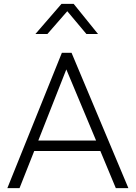

<svg xmlns="http://www.w3.org/2000/svg" viewBox="-20 -973 702 993"><path d="M18 0 300 -700H350L644 0H579L499 -192H157L81 0ZM178 -246H477L323 -614ZM163 -797 298 -953H361L487 -797H427L328 -915L225 -797Z"/></svg>

Font: Geologica Thin
Style: Regular
Weight: 100
Designer: Sindre Bremnes, Frode Helland
Foundry: Monokrom Skriftforlag AS
Version: Version 1.010; ttfautohint (v1.8.4.7-5d5b);gftools[0.9.28]